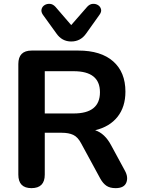

<svg xmlns="http://www.w3.org/2000/svg" viewBox="-20 -967 729 995"><path d="M212 -379H362Q498 -379 498 -489Q498 -598 362 -598H212ZM349 -752Q301 -752 272 -794L202 -891Q192 -906 195.5 -919.5Q199 -933 211 -940.5Q223 -948 238.5 -947Q254 -946 267 -932L349 -837L432 -932Q445 -946 460.5 -947Q476 -948 488 -940.5Q500 -933 503.5 -919.5Q507 -906 496 -891L427 -794Q398 -752 349 -752ZM143 8Q75 8 75 -62V-635Q75 -705 144 -705H386Q503 -705 566.5 -649Q630 -593 630 -492Q630 -413 589 -361.5Q548 -310 473 -292Q523 -276 556 -214L627 -83Q646 -49 634.5 -20.5Q623 8 579 8Q550 8 532 -4Q514 -16 500 -41L400 -225Q383 -257 359.5 -268Q336 -279 300 -279H212V-62Q212 8 143 8Z"/></svg>

Font: Chiron GoRound TC SB
Style: Regular
Weight: 500
Designer: Ryoko NISHIZUKA 西塚涼子 (kana, bopomofo & ideographs); Paul D. Hunt (Latin, Greek & Cyrillic); Sandoll Communications 산돌커뮤니
Foundry: Adobe
Version: Version 1.000;hotconv 1.1.1;makeotfexe 2.6.0